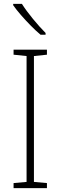

<svg xmlns="http://www.w3.org/2000/svg" viewBox="-20 -970 312 990"><path d="M222 0H50V-26L117 -32V-681L50 -688V-714H222V-688L155 -681V-32L222 -26ZM93 -950Q115 -915 150 -872.5Q185 -830 215 -800V-791H189Q165 -811 138.5 -838Q112 -865 88 -892.5Q64 -920 48 -943V-950Z"/></svg>

Font: Noto Sans Khmer UI SemiCondensed ExtraLight
Style: Regular
Weight: 200
Width: 4
Designer: Danh Hong and the Monotype Design Team
Foundry: Monotype Imaging Inc.
Version: Version 2.002; ttfautohint (v1.8.4.7-5d5b)